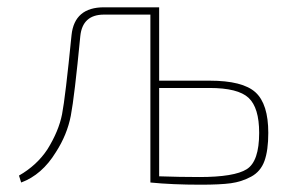

<svg xmlns="http://www.w3.org/2000/svg" viewBox="-20 -500 810 526"><path d="M416 -279H554Q645 -279 680 -247Q715 -215 715 -136Q715 -88 704.5 -59Q694 -30 668 -16Q642 -2 612.5 2Q583 6 530 6Q452 6 392 0V-460H265Q206 -460 200 -401Q184 -235 174 -183Q164 -131 133 -83Q95 -21 38 0L32 -19Q81 -47 110 -91Q141 -141 150 -187Q159 -233 176 -404Q184 -480 265 -480H416ZM416 -259V-17Q472 -15 526 -15Q622 -15 656 -36.5Q690 -58 690 -136Q690 -205 661 -232Q632 -259 554 -259Z"/></svg>

Font: Exo 2.0 Thin
Style: Regular
Weight: 250
Designer: Natanael Gama
Version: Version 1.001;PS 001.001;hotconv 1.0.70;makeotf.lib2.5.58329